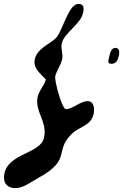

<svg xmlns="http://www.w3.org/2000/svg" viewBox="-28 -727 633 987"><path d="M534 -437C530 -418 521 -399 544 -399C571 -399 578 -419 583 -442C587 -459 587 -481 565 -481C543 -481 537 -451 534 -437ZM-5 163C-15 208 4 240 52 240C93 240 135 206 170 187C338 95 253 53 335 -33C378 -79 438 -77 453 -140C459 -167 456 -207 423 -207C383 -207 347 -166 311 -166C290 -166 251 -314 256 -335C263 -364 284 -391 291 -420C298 -451 283 -474 290 -505C302 -558 386 -602 399 -660C404 -682 405 -707 376 -707C321 -707 293 -558 255 -527C217 -495 163 -475 151 -423C140 -377 182 -346 207 -320V-317C200 -288 173 -262 166 -231C148 -153 218 -103 198 -18C179 63 19 60 -5 163Z"/></svg>

Font: Charger
Style: OversprayIt
Weight: 400
Designer: Jasper
Foundry: Cannot Into Space Fonts
Version: Version 0.980